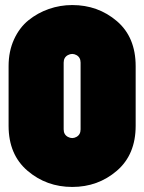

<svg xmlns="http://www.w3.org/2000/svg" viewBox="-20 -730 571 760"><path d="M14 -468Q14 -527 35.5 -574Q57 -621 93 -650Q129 -679 173.5 -694.5Q218 -710 266 -710Q368 -710 442.5 -646.5Q517 -583 517 -468V-232Q517 -118 442.5 -54Q368 10 266 10Q164 10 89 -54Q14 -118 14 -232ZM232 -218Q232 -197 249 -188Q266 -179 282.5 -188Q299 -197 299 -218V-482Q299 -503 282.5 -512Q266 -521 249 -512Q232 -503 232 -482Z"/></svg>

Font: LT Crewmate
Style: Regular
Weight: 400
Designer: Daniel Lyons
Foundry: LyonsType
Version: Version 1.001;FEAKit 1.0